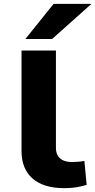

<svg xmlns="http://www.w3.org/2000/svg" viewBox="-20 -968 496 999"><path d="M315 11Q206 11 149 -39.5Q92 -90 92 -182V-705H271V-198Q271 -175 280.5 -158.5Q290 -142 309 -133.5Q328 -125 355 -125Q372 -125 389 -126.5Q406 -128 419 -131L431 -6Q404 2 377 6.5Q350 11 315 11ZM112 -765 259 -948H456L251 -765Z"/></svg>

Font: Nunito Sans 7pt Expanded ExtraBold
Style: Regular
Weight: 800
Width: 7
Designer: Vernon Adams
Foundry: Vernon Adams
Version: Version 3.101;gftools[0.9.27]